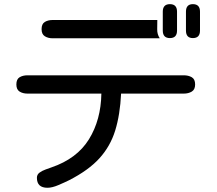

<svg xmlns="http://www.w3.org/2000/svg" viewBox="-20 -847 1040 922"><path d="M795.9 -664.1Q761.7 -664.1 761.7 -700.2V-791Q761.7 -827.1 795.9 -827.1Q830.1 -827.1 830.1 -791V-700.2Q830.1 -664.1 795.9 -664.1ZM906.2 -664.1Q873 -664.1 873 -700.2V-791Q873 -827.1 906.2 -827.1Q940.4 -827.1 940.4 -791V-700.2Q940.4 -664.1 906.2 -664.1ZM233.4 -663.1Q210.9 -663.1 195.3 -672.9Q179.7 -682.6 179.7 -707Q179.7 -732.4 195.3 -741.7Q210.9 -751 233.4 -751H735.4Q735.4 -729.5 734.9 -706.1Q734.4 -682.6 747.1 -663.1ZM208 54.7Q157.2 54.7 157.2 6.8Q157.2 -8.8 169.9 -18.1Q182.6 -27.3 199.2 -33.2Q215.8 -39.1 226.6 -43Q349.6 -85 407.2 -178.2Q464.8 -271.5 466.8 -397.5H112.3Q89.8 -397.5 74.2 -407.2Q58.6 -417 58.6 -441.4Q58.6 -466.8 74.2 -476.1Q89.8 -485.4 112.3 -485.4H862.3Q884.8 -485.4 900.9 -476.1Q917 -466.8 917 -441.4Q917 -417 900.9 -407.2Q884.8 -397.5 862.3 -397.5H561.5Q556.6 -295.9 533.2 -220.2Q509.8 -144.5 457.5 -86.9Q405.3 -29.3 311.5 18.6Q292 28.3 261.2 41.5Q230.5 54.7 208 54.7Z"/></svg>

Font: Kosugi Maru
Style: Regular
Weight: 400
Designer: MOTOYA
Version: Version 4.002